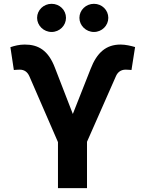

<svg xmlns="http://www.w3.org/2000/svg" viewBox="-20 -966 747 986"><path d="M277.7 0H426.8V-237.9L575.3 -574.6C583.8 -594.5 600.1 -608.3 625 -608.3C634.2 -608.3 651.6 -606.9 655.2 -606.5L673.7 -724.4C651.6 -730.8 624.3 -737.2 599.1 -737.2C525.2 -737.2 477.6 -696.4 445 -611.2L354 -380.7L262.8 -616.1C228 -709.2 175.4 -737.2 107.2 -737.2C78.5 -737.2 54.7 -730.8 33.4 -723.7L51.1 -606.5C53.6 -606.9 71.7 -608.3 81.3 -608.3C105.1 -608.3 121.1 -596.2 130.7 -574.6L277.7 -236.2ZM170.5 -874.3C170.5 -834.9 204.2 -801.8 245 -801.8C286.2 -801.8 318.9 -834.9 318.9 -874.3C318.9 -914.4 286.2 -946.4 245 -946.4C204.2 -946.4 170.5 -914.4 170.5 -874.3ZM387.8 -874.3C387.8 -834.9 421.5 -801.8 462.4 -801.8C503.6 -801.8 536.2 -834.9 536.2 -874.3C536.2 -914.4 503.6 -946.4 462.4 -946.4C421.5 -946.4 387.8 -914.4 387.8 -874.3Z"/></svg>

Font: Magic Ui Pro
Style: Bold
Weight: 700
Designer: Stefan Endress, Andreas Faust
Version: Version 1.000;FEAKit 1.0